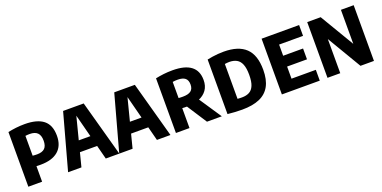

<svg xmlns="http://www.w3.org/2000/svg" viewBox="-15 -1260 3833 1926"><g transform="rotate(-20 1901.0 -297.5)"><path d="M56.3 0V-583.7Q97.3 -592.4 142.1 -597.8Q187 -603.1 235.1 -603.1Q367.4 -603.1 434.2 -550.2Q501 -497.3 501 -383Q501 -276.4 435.9 -220.7Q370.8 -165 248.6 -165Q235.4 -165 224.7 -165.2Q214 -165.4 203.3 -165.9V0ZM250.6 -274.9Q305.1 -274.9 331.9 -300.3Q358.6 -325.7 358.6 -382Q358.6 -438.8 331.8 -465.6Q305 -492.5 249.4 -492.5Q236.7 -492.5 224.9 -491.7Q213.1 -490.9 203.3 -489.3V-277.5Q214.3 -276.6 226.2 -275.7Q238.1 -274.9 250.6 -274.9Z M480.6 0 643.9 -595H863.7L1027.4 0H883L745.2 -532.2H759.4L623 0ZM586.5 -148.3 613.8 -263.9H892.5L920.5 -148.3Z M1026.6 0 1189.9 -595H1409.7L1573.4 0H1429L1291.2 -532.2H1305.4L1169 0ZM1132.5 -148.3 1159.8 -263.9H1438.5L1466.5 -148.3Z M1631.8 0V-583.7Q1673.3 -592.4 1718.3 -597.8Q1763.4 -603.1 1814.4 -603.1Q1944 -603.1 2009.4 -553.8Q2074.8 -504.4 2074.8 -406Q2075.1 -342.2 2044 -298.7Q2012.8 -255.2 1957.1 -233.1Q1901.4 -211 1828 -211Q1814.1 -211 1801.4 -211.4Q1788.6 -211.8 1776.7 -212.6V0ZM1963.3 0 1787.4 -271.6H1940.2L2121.6 0ZM1822.5 -318.5Q1881 -318.5 1908.6 -340Q1936.2 -361.5 1936.2 -407.1Q1936.2 -454 1910 -475.3Q1883.7 -496.7 1830.6 -496.7Q1815.1 -496.7 1802.1 -495.7Q1789.2 -494.7 1776.7 -492.5V-320.1Q1790 -319.3 1799.8 -318.9Q1809.6 -318.5 1822.5 -318.5Z M2338.2 7.5Q2300.7 7.5 2260.9 5.2Q2221 2.9 2182.8 -1.3V-583.7Q2210.1 -589.5 2239.1 -593.9Q2268.1 -598.4 2298.4 -600.7Q2328.6 -603.1 2360 -603.1Q2516.5 -603.1 2594.3 -528.7Q2672 -454.4 2672 -297Q2672 -191.8 2635.3 -124.5Q2598.5 -57.1 2524.3 -24.8Q2450.1 7.5 2338.2 7.5ZM2378 -108.7Q2424 -108.7 2456.2 -126Q2488.4 -143.3 2505.3 -184.5Q2522.3 -225.6 2522.3 -297Q2522.3 -369 2505.2 -410.4Q2488.2 -451.8 2455.7 -469.3Q2423.2 -486.9 2377.5 -486.9Q2365.7 -486.9 2353.7 -485.7Q2341.7 -484.6 2329.8 -482.7V-110.6Q2345.2 -109.4 2356.9 -109.1Q2368.5 -108.7 2378 -108.7Z M2762.8 0V-595H3163.3V-479.5H2907.7V-115.5H3167.3V0ZM2867.6 -244.8V-360.3H3120V-244.8Z M3249.8 0V-595H3393.5L3632 -194H3609.6V-595H3745.8V0H3602.1L3364.3 -401H3386V0Z"/></g></svg>

Font: Encode Sans SC Condensed Thin
Style: Regular
Weight: 100
Width: 3
Designer: Multiple Designers
Foundry: Impallari Type
Version: Version 3.002